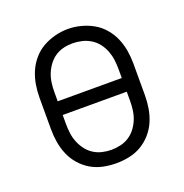

<svg xmlns="http://www.w3.org/2000/svg" viewBox="-104 -636 709 738"><g transform="rotate(-20 250.0 -266.5)"><path d="M250 8Q223 8 196.5 2.5Q170 -3 147 -16.5Q124 -30 106 -50.5Q88 -71 77.5 -95.5Q67 -120 62.5 -146.5Q58 -173 58 -200V-330Q58 -357 62.5 -383.5Q67 -410 77.5 -434.5Q88 -459 106 -480Q124 -501 147 -514Q170 -527 196.5 -534Q223 -541 250 -541Q277 -541 303.5 -534Q330 -527 353 -514Q376 -501 394 -480Q412 -459 422.5 -434.5Q433 -410 437.5 -383.5Q442 -357 442 -330V-200Q442 -173 437.5 -146.5Q433 -120 422.5 -95.5Q412 -71 394 -50.5Q376 -30 353 -16.5Q330 -3 303.5 2.5Q277 8 250 8ZM119 -293H381V-330Q381 -349 378.5 -368Q376 -387 369 -405Q362 -423 350 -438.5Q338 -454 321.5 -464Q305 -474 286 -478.5Q267 -483 248 -483Q229 -483 210.5 -478.5Q192 -474 176.5 -463.5Q161 -453 149.5 -437.5Q138 -422 131 -404.5Q124 -387 121.5 -368Q119 -349 119 -330ZM250 -47Q269 -47 288 -51.5Q307 -56 323 -66.5Q339 -77 350.5 -92.5Q362 -108 369 -125.5Q376 -143 378.5 -162Q381 -181 381 -200V-237H119V-200Q119 -181 121.5 -162Q124 -143 131 -125.5Q138 -108 149.5 -92.5Q161 -77 177 -66.5Q193 -56 212 -51.5Q231 -47 250 -47Z"/></g></svg>

Font: Iosevka Term Light
Style: Regular
Weight: 300
Monospace: yes
Designer: Belleve Invis
Foundry: Belleve Invis
Version: Version 9.0.1; ttfautohint (v1.8.3)